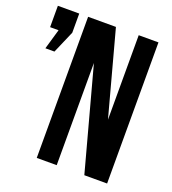

<svg xmlns="http://www.w3.org/2000/svg" viewBox="-129 -797 801 895"><g transform="rotate(20 271.5 -350.0)"><path d="M254 -507V0H155V-700H293L406 -281V-700H504V0H391ZM5 -594V-700H111V-605L63 -494H18L47 -594Z"/></g></svg>

Font: Adderley Bold
Style: Regular
Weight: 700
Designer: gorohovskiy
Version: Version 1.003 November 13, 2017